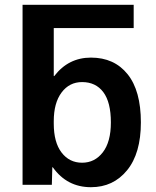

<svg xmlns="http://www.w3.org/2000/svg" viewBox="-20 -770 651 800"><path d="M204 -653V-453H206Q265 -530 359 -530Q456 -530 511.5 -461Q567 -392 567 -260Q567 -131 509.5 -60.5Q452 10 359 10Q259 10 200 -73H198L196 0H74V-750H537V-653ZM442 -260Q442 -344 410.5 -386Q379 -428 322 -428Q269 -428 236.5 -384.5Q204 -341 204 -265V-255Q204 -177 236.5 -134.5Q269 -92 322 -92Q375 -92 408.5 -135.5Q442 -179 442 -260Z"/></svg>

Font: Mplus 1p Bold
Style: Bold
Weight: 700
Version: Version 1.061